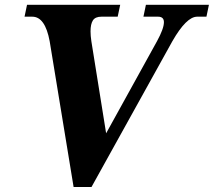

<svg xmlns="http://www.w3.org/2000/svg" viewBox="-20 -752 876 787"><path d="M355 14.6H281.7L183.6 -583Q165 -683.6 112.3 -683.6H80.6L90.8 -732.4H472.7L462.4 -683.6H395.5Q370.6 -683.6 360.8 -668.5Q351.1 -653.3 351.1 -623.5Q351.1 -605.5 354.5 -583L415 -205.6L623.5 -583Q651.9 -634.8 651.9 -661.1Q651.9 -683.6 627.9 -683.6H567.9L578.1 -732.4H836.4L826.2 -683.6H788.1Q744.1 -683.6 686.5 -583Z"/></svg>

Font: Munson
Style: Bold Italic
Weight: 700
Italic angle: -12°
Designer: Paul James MIller
Foundry: High-Logic / Made with FontCreator
Version: Version 2.10;May 5, 2019;FontCreator 11.5.0.2430 64-bit